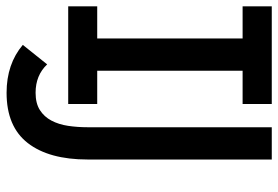

<svg xmlns="http://www.w3.org/2000/svg" viewBox="-170 -522 870 601"><g transform="rotate(90 265.5 -222.0)"><path d="M167 65.9Q201.2 102.1 255.9 102.1Q289.1 102.1 310.1 88.6Q331.1 75.2 343 52.5Q355 29.8 359.4 0.5Q363.8 -28.8 363.8 -61V-637.2H464.8V-61Q464.8 60.1 413.3 126.5Q361.8 192.9 255.9 192.9Q166 192.9 106 142.1ZM291 0H-14.6V-90.8H85.9V-545.9H-14.6V-637.2H291V-545.9H187V-90.8H291Z"/></g></svg>

Font: Anonymous Pro
Style: Bold
Weight: 700
Monospace: yes
Designer: Mark Simonson
Version: Version 1.003